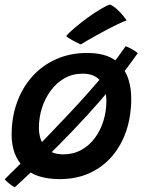

<svg xmlns="http://www.w3.org/2000/svg" viewBox="-20 -764 628 834"><path d="M578.5 -533.5Q530.5 -464.5 473.2 -395Q416 -325.5 355.5 -259.8Q295 -194 237 -135.5Q179 -77 129.2 -29.8Q79.5 17.5 44 49.5Q34.5 45 21 34.2Q7.5 23.5 0.5 14.5Q36 -20 80 -63.8Q124 -107.5 172.2 -157.2Q220.5 -207 270.2 -259.8Q320 -312.5 367 -365.5Q414 -418.5 454.8 -468.8Q495.5 -519 526 -563.5Q540.5 -557.5 555.8 -548.8Q571 -540 578.5 -533.5ZM239.5 14Q134 14 82.2 -38.2Q30.5 -90.5 30.5 -179Q30.5 -254.5 53.8 -319Q77 -383.5 120.2 -431.8Q163.5 -480 224 -507Q284.5 -534 359 -534Q459 -534 504.5 -480.5Q550 -427 550 -335Q550 -260.5 529 -197.2Q508 -134 467.8 -86.5Q427.5 -39 370 -12.5Q312.5 14 239.5 14ZM254.5 -93.5Q298.5 -93.5 333.2 -112.8Q368 -132 392.2 -164.8Q416.5 -197.5 429.2 -238.8Q442 -280 442 -324Q442 -377 417.5 -410.5Q393 -444 339 -444Q295 -444 260 -424Q225 -404 200.2 -370.2Q175.5 -336.5 162.2 -294.8Q149 -253 149 -209Q149 -159 175.2 -126.2Q201.5 -93.5 254.5 -93.5ZM458 -744.5Q476 -735.5 490.5 -721.8Q505 -708 515.5 -695Q526 -682 530 -675.5Q515 -670 492.8 -659.5Q470.5 -649 445.5 -635.8Q420.5 -622.5 397.2 -609.5Q374 -596.5 356.2 -586.2Q338.5 -576 331 -571Q327.5 -572.5 318.5 -576.8Q309.5 -581 299.2 -586.5Q289 -592 280.2 -597.5Q271.5 -603 267.5 -607Q280 -622.5 305.5 -644Q331 -665.5 360.5 -687Q390 -708.5 416.5 -724.2Q443 -740 458 -744.5Z"/></svg>

Font: Grandstander Thin Medium
Style: Italic
Weight: 500
Italic angle: -15°
Version: Version 1.200